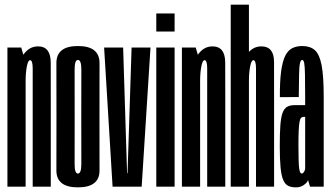

<svg xmlns="http://www.w3.org/2000/svg" viewBox="-20 -805 1432 828"><path d="M12 0H90.5V-535.5L71.5 -600H12ZM121 0H199V-369.5Q199 -465 198.8 -535Q198.5 -605 144 -605Q103.5 -605 78.2 -565.2Q53 -525.5 53 -466L90.5 -456Q90.5 -491.5 95.8 -518.5Q101 -545.5 109.5 -545.5Q121 -545.5 121 -510Q121 -474.5 121 -378Z M316 3Q409.5 3 409.2 -70Q409 -143 409 -300.5Q409 -459 409.2 -532.8Q409.5 -606.5 316 -606.5Q223 -606.5 223.2 -532.8Q223.5 -459 223.5 -300.5Q223.5 -143 223.2 -70Q223 3 316 3ZM316 -56.5Q301.5 -56.5 301.8 -98.8Q302 -141 302 -300.5Q302 -461 301.8 -503.8Q301.5 -546.5 316 -546.5Q331 -546.5 330.8 -503.8Q330.5 -461 330.5 -300.5Q330.5 -141 330.8 -98.8Q331 -56.5 316 -56.5Z M465.5 0H591L629 -600H547.5L530 -58H528L511 -600H429Z M654 0H733V-600H654ZM654 -747V-669H733V-747Z M764.5 0H843V-535.5L824 -600H764.5ZM873.5 0H951.5V-369.5Q951.5 -465 951.2 -535Q951 -605 896.5 -605Q856 -605 830.8 -565.2Q805.5 -525.5 805.5 -466L843 -456Q843 -491.5 848.2 -518.5Q853.5 -545.5 862 -545.5Q873.5 -545.5 873.5 -510Q873.5 -474.5 873.5 -378Z M975 0H1053.5V-785H975ZM1084 0H1162V-376Q1162 -471.5 1161.8 -538.2Q1161.5 -605 1107 -605Q1066.5 -605 1041.2 -565.2Q1016 -525.5 1016 -466L1053.5 -456Q1053.5 -491.5 1058.8 -518.5Q1064 -545.5 1072.5 -545.5Q1084 -545.5 1084 -510Q1084 -474.5 1084 -378Z M1257 3Q1267 3 1275.2 0.2Q1283.5 -2.5 1290.2 -7.2Q1297 -12 1301.8 -17.2Q1306.5 -22.5 1308.5 -28.5L1317 0H1376V-387.5Q1376 -476.5 1367 -523.5Q1358 -570.5 1338 -588.5Q1318 -606.5 1283.5 -606.5Q1258 -606.5 1239.5 -596.8Q1221 -587 1209.5 -563.2Q1198 -539.5 1192.2 -496.2Q1186.5 -453 1187 -386L1268.5 -386.5Q1269 -450.5 1269.8 -485Q1270.5 -519.5 1273.8 -533Q1277 -546.5 1283 -546.5Q1289.5 -546.5 1292 -532.5Q1294.5 -518.5 1295.2 -484Q1296 -449.5 1296 -386.5V-351.5H1249Q1230 -351.5 1217.5 -344Q1205 -336.5 1198.2 -317.2Q1191.5 -298 1189 -263.8Q1186.5 -229.5 1186.5 -175Q1186.5 -117 1190 -81.8Q1193.5 -46.5 1201.8 -28Q1210 -9.5 1223.5 -3.2Q1237 3 1257 3ZM1281.5 -56.5Q1277.5 -56.5 1274.8 -61.2Q1272 -66 1270.2 -78.5Q1268.5 -91 1267.8 -115Q1267 -139 1267 -179Q1267 -218.5 1268.2 -243Q1269.5 -267.5 1271.8 -279.8Q1274 -292 1278.2 -296.5Q1282.5 -301 1288.5 -301H1296V-78.5Q1296 -74.5 1293.8 -69.2Q1291.5 -64 1288.2 -60.2Q1285 -56.5 1281.5 -56.5Z"/></svg>

Font: Anybody UltraCondensed
Style: Regular
Weight: 400
Width: 1
Version: Version 1.113;gftools[0.9.25]